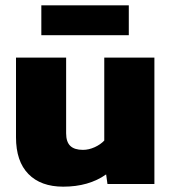

<svg xmlns="http://www.w3.org/2000/svg" viewBox="-20 -690 644 720"><path d="M135 -670H463V-558H135ZM40 -175V-474H228V-190Q228 -158 243.5 -143Q259 -128 291 -128Q313 -128 335 -138Q357 -148 371 -163V-474H559V0H383L378 -36Q313 10 217 10Q133 10 86.5 -37.5Q40 -85 40 -175Z"/></svg>

Font: Kanit Bold
Style: Regular
Weight: 700
Designer: Katatrad Team
Foundry: CadsonDemak
Version: Version 1.000